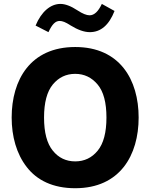

<svg xmlns="http://www.w3.org/2000/svg" viewBox="-20 -971 779 996"><path d="M370.1 -727.1C137.2 -727.1 40.5 -556.2 40.5 -361.3C40.5 -263.7 65.4 -172.9 118.7 -104.5C171.4 -36.1 254.4 5.4 370.1 5.4C602.5 5.4 699.2 -166 699.2 -361.3C699.2 -556.2 602.5 -727.1 370.1 -727.1ZM370.1 -587.9C417 -587.9 455.6 -569.3 486.3 -532.7C517.1 -496.1 532.2 -439 532.2 -361.3C532.2 -283.7 517.1 -226.6 486.8 -189.5C456.5 -152.3 417.5 -133.8 370.1 -133.8C322.8 -133.8 283.7 -152.3 253.9 -189.5C223.6 -226.6 208.5 -283.7 208.5 -361.3C208.5 -438.5 223.6 -495.6 253.9 -532.7C284.2 -569.3 322.8 -587.9 370.1 -587.9ZM231.4 -804.2C250.5 -845.7 267.6 -862.3 289.6 -862.3C303.2 -862.3 319.8 -856.4 345.7 -839.4C383.8 -815.9 417 -804.2 445.8 -804.2C502.9 -804.2 545.4 -840.8 574.2 -914.1L508.3 -950.7C489.7 -911.1 468.8 -891.6 444.8 -891.6C429.2 -891.6 408.2 -899.9 382.3 -917C348.1 -939.5 318.4 -950.7 293.5 -950.7C242.2 -950.7 194.3 -910.2 164.6 -838.4Z"/></svg>

Font: Estedad ExtraBold
Style: Regular
Weight: 800
Designer: Amin Abedi
Version: Version 7.3